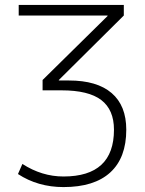

<svg xmlns="http://www.w3.org/2000/svg" viewBox="-20 -750 591 780"><path d="M443 -223Q443 -304 391.5 -343.5Q340 -383 230 -383H153V-425L417 -685V-687H56V-730H483V-687L219 -425V-423H260Q374 -423 433.5 -372Q493 -321 493 -223Q493 -109 428 -49.5Q363 10 238 10Q134 10 53 -43L71 -84Q150 -33 238 -33Q443 -33 443 -223Z"/></svg>

Font: M PLUS 1p Light
Style: Regular
Weight: 300
Version: Version 1.061